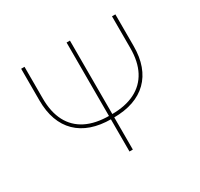

<svg xmlns="http://www.w3.org/2000/svg" viewBox="-152 -919 1154 1110"><g transform="rotate(-30 424.5 -364.0)"><path d="M716.3 -727.5H738.8V-515.6Q738.8 -443.4 718.5 -387.5Q698.2 -331.5 658.9 -293Q619.6 -254.4 562.5 -234.6Q505.4 -214.8 431.6 -214.8H417Q343.3 -214.8 286.1 -234.6Q229 -254.4 189.7 -293Q150.4 -331.5 130.1 -387.5Q109.9 -443.4 109.9 -515.6V-727.5H132.3V-515.6Q132.3 -425.3 165 -363Q197.8 -300.8 261.2 -269Q324.7 -237.3 417 -237.3H431.6Q524.4 -237.3 587.6 -269.3Q650.9 -301.3 683.6 -363.3Q716.3 -425.3 716.3 -515.6ZM413.1 -727.5H435.5V0H413.1Z"/></g></svg>

Font: Inter 16pt Thin
Style: Regular
Weight: 250
Version: Version 4.001;git-66647c0bb